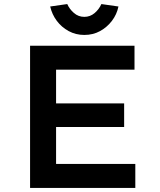

<svg xmlns="http://www.w3.org/2000/svg" viewBox="-20 -925 789 945"><path d="M128 0V-700H642V-582H256V-118H646V0ZM192 -300V-416H591V-300ZM395 -753Q353 -753 318 -772Q283 -791 259.5 -822.5Q236 -854 227 -893L311 -905Q322 -880 344 -861Q366 -842 395 -842Q424 -842 446 -861Q468 -880 479 -905L563 -893Q555 -854 531 -822.5Q507 -791 472.5 -772Q438 -753 395 -753Z"/></svg>

Font: Lexend Exa Medium
Style: Regular
Weight: 500
Designer: Bonnie Shaver-Troup, Thomas Jockin
Foundry: Lexend
Version: Version 1.007